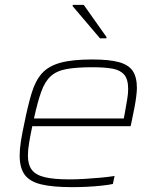

<svg xmlns="http://www.w3.org/2000/svg" viewBox="-20 -763 642 791"><path d="M277 8Q197 8 149.5 -3.5Q102 -15 81.5 -43.5Q61 -72 61 -122Q61 -148 66 -180.5Q71 -213 80 -254Q95 -329 110.5 -380Q126 -431 153 -461Q180 -491 229 -504.5Q278 -518 360 -518Q430 -518 470 -507Q510 -496 527 -470.5Q544 -445 544 -400Q544 -389 541.5 -367.5Q539 -346 533.5 -317.5Q528 -289 521 -256L518 -243H113Q105 -205 100 -175Q95 -145 95 -122Q95 -85 111 -63.5Q127 -42 164.5 -33Q202 -24 266 -24Q295 -24 328.5 -26Q362 -28 394.5 -31Q427 -34 452 -38L445 -5Q426 -1 397.5 2Q369 5 338 6.5Q307 8 277 8ZM120 -275H490L494 -296Q500 -330 504 -353.5Q508 -377 508 -396Q508 -436 492 -455Q476 -474 444 -480Q412 -486 361 -486Q295 -486 254 -478.5Q213 -471 189 -449Q165 -427 150 -385.5Q135 -344 120 -275ZM392 -605 279 -738 280 -743H325L419 -610L418 -605Z"/></svg>

Font: Saira SemiExpanded Thin
Style: Italic
Weight: 250
Width: 6
Italic angle: -12°
Designer: Hector Gatti with collaboration of the Omnibus-Type team
Foundry: Omnibus-Type
Version: Version 1.101